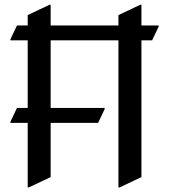

<svg xmlns="http://www.w3.org/2000/svg" viewBox="-20 -777 719 816"><path d="M97.7 19.5V-254.9H24.4V-259.8L52.2 -318.4H97.7V-605.5H24.4V-610.4L52.2 -668.9H97.7V-712.9L190.4 -756.8H195.3V-668.9H483.4V-712.9L576.2 -756.8H581.1V-668.9H654.3V-664.1L626.5 -605.5H581.1V-24.4L488.3 19.5H483.4V-605.5H195.3V-318.4H424.8V-313.5L397 -254.9H195.3V-24.4L102.5 19.5Z"/></svg>

Font: Nova Cut
Style: Book
Weight: 400
Version: Version 2.000